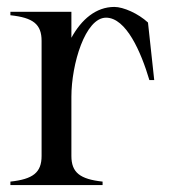

<svg xmlns="http://www.w3.org/2000/svg" viewBox="-20 -534 494 554"><path d="M186 -84V-255C186 -349 226 -483 286 -483C344 -483 387 -384 411 -303H425L407 -469C379 -495 336 -514 310 -514C257 -514 215 -478 186 -425V-500H10V-490C76 -483 100 -464 100 -416V-84C100 -36 75 -17 10 -10V0H276V-10C211 -17 186 -36 186 -84Z"/></svg>

Font: Sprat Condesed
Style: Regular
Weight: 400
Width: 3
Designer: Ethan Nakache
Foundry: Collletttivo
Version: Version 2.000;Glyphs 3.2 (3217)